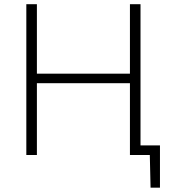

<svg xmlns="http://www.w3.org/2000/svg" viewBox="-20 -733 807 908"><path d="M104.5 0V-713H154.5V-384.5H594.5V-713H644.5V-45.5H736.5V154.5H692L688.5 0H594.5V-339.5H154.5V0Z"/></svg>

Font: Commissioner ExtraLight
Style: Regular
Weight: 200
Designer: Kostas Bartsokas
Foundry: Kostas Bartsokas
Version: Version 1.000; ttfautohint (v1.8.3)